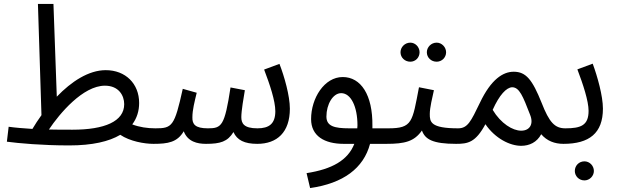

<svg xmlns="http://www.w3.org/2000/svg" viewBox="-20 -727 3139 977"><path d="M332 13C450 13 535 -7 592 -41C641 -8 714 5 761 5C794 5 811 -15 811 -37C811 -58 799 -74 771 -74C730 -74 689 -80 653 -94C677 -126 688 -163 688 -203C688 -301 619 -370 518 -370C431 -370 343 -312 269 -235L252 -707H173L191 -141C174 -118 159 -94 145 -71C99 -74 60 -77 24 -82L15 -6C75 2 195 13 332 13ZM514 -291C584 -291 612 -241 612 -197C612 -109 512 -67 349 -67C304 -67 265 -67 229 -68C283 -149 402 -291 514 -291Z M761 5C835 5 882 -3 915 -59C935 -6 984 5 1028 5C1101 5 1138 -6 1168 -55C1186 -14 1224 5 1289 5C1390 5 1455 -54 1455 -174C1455 -239 1427 -338 1402 -402L1324 -373C1353 -297 1381 -214 1381 -161C1381 -97 1349 -74 1290 -74C1220 -74 1208 -100 1208 -131C1208 -164 1220 -232 1226 -268L1153 -282C1123 -86 1108 -74 1038 -74C973 -74 958 -95 959 -130C959 -168 970 -209 981 -255L910 -275C868 -84 856 -74 771 -74Z M1558 230C1727 206 1830 129 1863 5H1946C1975 5 1996 -12 1996 -37C1996 -60 1982 -74 1956 -74H1875C1875 -78 1875 -82 1875 -86C1877 -245 1816 -335 1724 -335C1630 -335 1563 -227 1563 -121C1563 -35 1631 5 1729 5H1783C1750 89 1669 134 1540 154ZM1757 -74C1681 -74 1641 -85 1641 -134C1641 -196 1674 -253 1716 -253C1766 -253 1799 -184 1799 -89C1799 -84 1798 -79 1798 -74Z M2202 -413C2228 -413 2250 -434 2250 -461C2250 -487 2228 -510 2202 -510C2174 -510 2152 -487 2152 -461C2152 -434 2174 -413 2202 -413ZM2068 -413C2094 -413 2115 -434 2115 -461C2115 -487 2094 -510 2068 -510C2040 -510 2018 -487 2018 -461C2018 -434 2040 -413 2068 -413ZM1946 5C2040 5 2088 -7 2127 -63C2143 -18 2182 5 2301 5C2333 5 2351 -15 2351 -37C2351 -58 2339 -74 2311 -74C2170 -74 2167 -107 2167 -147C2167 -179 2180 -232 2188 -268L2112 -283C2078 -106 2079 -74 1956 -74Z M2301 5C2361 5 2400 -2 2450 -95C2500 -22 2575 15 2632 15C2674 15 2712 -3 2734 -44C2763 -10 2802 5 2847 5C2879 5 2897 -15 2897 -37C2897 -58 2885 -74 2857 -74C2803 -74 2775 -104 2736 -204C2689 -321 2657 -362 2594 -362C2540 -362 2479 -324 2422 -204C2376 -109 2360 -74 2311 -74ZM2487 -168C2521 -244 2557 -282 2586 -283C2623 -283 2641 -237 2677 -144C2697 -96 2676 -62 2632 -62C2589 -62 2529 -98 2487 -168Z M2847 5C2978 5 3048 -49 3048 -174C3048 -239 3020 -338 2996 -403L2918 -374C2947 -298 2975 -213 2975 -163C2975 -89 2936 -74 2857 -74ZM2954 191C2980 191 3002 169 3002 143C3002 116 2980 94 2954 94C2926 94 2905 116 2905 143C2905 169 2926 191 2954 191Z"/></svg>

Font: Noto Sans Arabic UI SmCn
Style: Regular
Weight: 400
Width: 4
Designer: Monotype Design Team, Nadine Chahine and Nizar Qandah
Foundry: Monotype Imaging Inc.
Version: Version 2.010